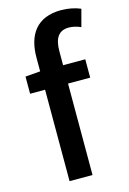

<svg xmlns="http://www.w3.org/2000/svg" viewBox="-123 -869 623 929"><g transform="rotate(-15 188.5 -405.0)"><path d="M377 -791C352 -802 317 -810 280 -810C157 -810 106 -732 106 -619V-550L31 -544V-458H106V0H221V-458H332V-550H221V-620C221 -687 245 -719 294 -719C313 -719 334 -714 354 -705Z"/></g></svg>

Font: Noto Sans CJK JP Medium
Style: Regular
Weight: 500
Designer: Ryoko NISHIZUKA (kana & ideographs); Paul D. Hunt (Latin, Greek & Cyrillic); Wenlong ZHANG (bopomofo); Sandoll Communica
Foundry: Adobe Systems Incorporated
Version: Version 1.004;PS 1.004;hotconv 1.0.82;makeotf.lib2.5.63406